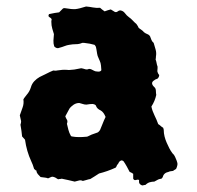

<svg xmlns="http://www.w3.org/2000/svg" viewBox="-20 -544 607 591"><path d="M524 -49Q527 -42 526 -36Q525 -30 522 -24Q521 -23 518 -21.5Q515 -20 513 -18Q509 -17 506 -17Q503 -17 499 -15Q484 -12 481 1Q480 3 477 6Q470 7 467 8.5Q464 10 455 15Q448 15 441 17Q434 19 428 25Q426 25 425 25.5Q424 26 422 26Q418 28 413 24.5Q408 21 408 16V10Q404 8 398.5 10Q393 12 390 6V-9Q387 -11 384.5 -12.5Q382 -14 379 -15Q375 -23 370 -32Q365 -41 360 -48Q356 -51 353 -50Q350 -49 348 -47Q346 -45 345 -42.5Q344 -40 342 -38Q340 -36 339 -33Q338 -30 336 -28Q323 -22 310 -17.5Q297 -13 285 -10Q278 -5 271 -1Q264 3 258 7Q252 8 246 10Q240 12 235 13Q229 10 223.5 11.5Q218 13 210 15Q201 13 191 10.5Q181 8 170 6Q167 7 164 7Q161 7 159 8Q155 6 152.5 4Q150 2 146 1Q141 -1 137 1Q133 3 128 5Q123 3 117 2.5Q111 2 105 1Q100 -4 96.5 -8Q93 -12 92 -18Q90 -20 88 -21.5Q86 -23 85 -24Q81 -38 76 -48Q62 -78 57 -114Q55 -116 53 -118.5Q51 -121 48 -124Q47 -133 46 -141.5Q45 -150 43 -160Q45 -166 45 -171Q43 -181 41 -189Q45 -201 49.5 -213Q54 -225 52 -238Q54 -242 57 -245.5Q60 -249 62 -252Q71 -262 75 -275Q78 -286 85.5 -294Q93 -302 102 -307Q113 -312 123.5 -317.5Q134 -323 144 -327Q146 -327 149.5 -326.5Q153 -326 155 -327Q173 -330 186 -329Q192 -328 198 -329Q204 -330 209 -330L230 -334Q236 -333 242 -331Q248 -329 254 -332Q256 -332 257.5 -331.5Q259 -331 260 -331Q265 -329 269 -326.5Q273 -324 278 -324Q289 -322 292 -328Q291 -345 289.5 -350Q288 -355 283 -366Q280 -372 279 -378.5Q278 -385 277 -391Q276 -395 275.5 -398.5Q275 -402 271 -406Q258 -410 239 -412H233Q224 -408 214 -408Q204 -408 193 -406Q186 -405 178.5 -402Q171 -399 163 -397Q155 -393 147 -401Q144 -410 144.5 -419.5Q145 -429 146 -439Q144 -446 141 -455.5Q138 -465 138 -478L139 -485Q138 -487 135.5 -489Q133 -491 131 -492Q128 -495 130 -498Q130 -501 133 -501Q141 -503 148 -504Q155 -505 162 -506L174 -518Q176 -519 179 -519Q202 -515 212.5 -516Q223 -517 245 -524Q256 -523 266.5 -521Q277 -519 288 -520Q291 -517 294.5 -514.5Q298 -512 302 -509Q307 -511 312 -512.5Q317 -514 321 -515Q327 -511 334 -507Q339 -506 342.5 -509Q346 -512 350 -512Q359 -511 364.5 -503.5Q370 -496 377 -491Q383 -487 388.5 -481Q394 -475 400 -470Q402 -467 404 -464Q406 -461 407 -458Q412 -454 416 -451.5Q420 -449 423 -445Q428 -441 433.5 -439Q439 -437 442 -432Q444 -427 446 -421.5Q448 -416 453 -412Q456 -402 459 -391.5Q462 -381 460 -370Q460 -365 459 -361Q461 -356 462 -350Q463 -344 465 -339V-334Q465 -331 464.5 -327.5Q464 -324 465 -322Q467 -316 470 -313Q470 -307 465 -302Q463 -301 460 -300Q457 -299 455 -297Q443 -290 452 -279Q453 -278 455.5 -275.5Q458 -273 459 -270Q460 -266 460 -261.5Q460 -257 461 -252Q457 -233 446 -216Q449 -202 455.5 -189Q462 -176 467 -162Q472 -159 475 -156Q478 -153 482 -151Q483 -148 483.5 -147Q484 -146 484 -144Q484 -134 486.5 -124Q489 -114 493 -105Q497 -96 501 -88Q505 -80 511 -72Q516 -68 519 -61Q522 -54 524 -49ZM305 -184Q299 -199 290 -204Q279 -209 276 -217Q275 -221 272 -222Q269 -223 266 -224Q262 -224 256.5 -223.5Q251 -223 246 -222Q240 -222 234.5 -224Q229 -226 224 -227Q215 -227 207 -222Q203 -219 200 -216.5Q197 -214 194 -210L181 -186Q183 -180 186 -175.5Q189 -171 186 -163Q188 -154 190.5 -144.5Q193 -135 198 -126Q200 -124 201 -124Q212 -122 223 -122Q234 -122 244 -123Q248 -123 250 -124Q261 -130 277 -135Q283 -136 288 -144Q292 -153 296 -163.5Q300 -174 305 -184ZM93 -20Q93 -20 92.5 -20Q92 -20 92 -18Q94 -20 93 -20Z"/></svg>

Font: Darumadrop One
Style: Regular
Weight: 400
Version: Version 1.000